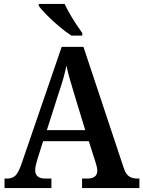

<svg xmlns="http://www.w3.org/2000/svg" viewBox="-20 -951 725 971"><path d="M3 0V-48H16Q42 -48 57.5 -62.5Q73 -77 89 -123L292 -714H402L605 -104Q615 -72 631.5 -60Q648 -48 675 -48H685V0H395V-48H422Q445 -48 458.5 -57.5Q472 -67 472 -88Q472 -99 468.5 -111.5Q465 -124 462 -134L429 -237H198L169 -145Q165 -133 161.5 -117.5Q158 -102 158 -90Q158 -48 209 -48H240V0ZM217 -293H411L355 -477Q343 -516 333 -551Q323 -586 316 -619Q309 -586 300 -553.5Q291 -521 278 -484ZM341 -771Q313 -789 279 -817.5Q245 -846 216.5 -875Q188 -904 176 -921V-931H307Q317 -909 332.5 -882Q348 -855 365 -829Q382 -803 396 -784V-771Z"/></svg>

Font: Noto Serif Hebrew SemiCondensed SemiBold
Style: Regular
Weight: 600
Width: 4
Designer: Monotype Design Team
Foundry: Monotype Imaging Inc.
Version: Version 2.004; ttfautohint (v1.8.4.7-5d5b)